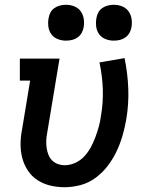

<svg xmlns="http://www.w3.org/2000/svg" viewBox="-20 -775 640 803"><path d="M250 8Q219 8 190 1Q161 -6 137 -21.5Q113 -37 97 -61Q81 -85 73.5 -113Q66 -141 66 -171.5Q66 -202 72 -232L106 -438H63V-530H229L177 -217Q174 -202 173.5 -186.5Q173 -171 175 -156.5Q177 -142 182.5 -128Q188 -114 198 -104Q208 -94 222 -89Q236 -84 251 -84Q273 -84 295 -94Q317 -104 333 -121.5Q349 -139 360 -159.5Q371 -180 379 -201.5Q387 -223 393 -244.5Q399 -266 402 -289Q412 -346 410 -402Q408 -458 396 -514L501 -532Q514 -469 516.5 -404.5Q519 -340 508 -275Q502 -241 492.5 -208Q483 -175 468 -143Q453 -111 431 -82Q409 -53 380 -31.5Q351 -10 317 -1Q283 8 250 8ZM456 -605Q438 -605 421.5 -611.5Q405 -618 395 -631.5Q385 -645 382.5 -662.5Q380 -680 383 -698Q385 -711 391 -722.5Q397 -734 408 -741.5Q419 -749 431.5 -752Q444 -755 456 -755Q474 -755 490.5 -748.5Q507 -742 517 -728.5Q527 -715 530 -697.5Q533 -680 530 -662Q528 -649 521.5 -637.5Q515 -626 504.5 -618.5Q494 -611 481.5 -608Q469 -605 456 -605ZM256 -605Q238 -605 221.5 -611.5Q205 -618 195 -631.5Q185 -645 182.5 -662.5Q180 -680 183 -698Q185 -711 191 -722.5Q197 -734 208 -741.5Q219 -749 231.5 -752Q244 -755 256 -755Q274 -755 290.5 -748.5Q307 -742 317 -728.5Q327 -715 330 -697.5Q333 -680 330 -662Q328 -649 321.5 -637.5Q315 -626 304.5 -618.5Q294 -611 281.5 -608Q269 -605 256 -605Z"/></svg>

Font: Iosevka Slab SmBdExObl
Style: Regular
Weight: 600
Width: 7
Italic angle: -9°
Monospace: yes
Designer: Belleve Invis
Foundry: Belleve Invis
Version: Version 11.1.0; ttfautohint (v1.8.3)